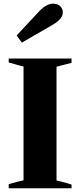

<svg xmlns="http://www.w3.org/2000/svg" viewBox="-20 -1016 433 1036"><path d="M70 -825 194 -958Q232 -996 265 -996Q292 -996 305.5 -982Q319 -968 319 -950Q319 -931 305.5 -915Q292 -899 264 -882L98 -786ZM27 -22Q73 -36 107 -43V-657Q92 -660 27 -679V-700H366V-677Q348 -672 285 -656V-42Q302 -39 344 -27Q349 -25 366 -20V0H27Z"/></svg>

Font: Trirong ExtraBold
Style: Regular
Weight: 800
Designer: Katatrad Team
Foundry: CadsonDemak
Version: Version 1.001